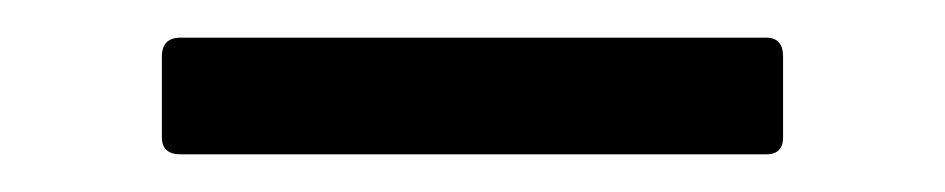

<svg xmlns="http://www.w3.org/2000/svg" viewBox="-20 -317 502 102"><path d="M76 -235Q66 -235 66 -244V-287Q66 -297 76 -297H387Q396 -297 396 -287V-244Q396 -235 387 -235Z"/></svg>

Font: Sofia Sans Semi Condensed
Style: Regular
Weight: 400
Designer: Botio Nikoltchev, Ani Petrova
Foundry: lettersoup
Version: Version 4.100; ttfautohint (v1.8.4.7-5d5b)